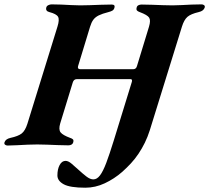

<svg xmlns="http://www.w3.org/2000/svg" viewBox="-62 -675 975 895"><path d="M335.6 200Q264.4 200 235 184Q205.6 167.9 205.6 142.9Q205.6 113.7 216 94.3Q226.5 74.9 243.6 74.9Q256.5 74.9 272.2 88.4Q287.9 101.9 305.5 117.8Q323.2 134.2 340.7 147.7Q358.2 161.2 373.3 161.2Q390.1 161.2 404.2 142.5Q418.3 123.9 433.4 84.1Q448.4 44.4 468.2 -19.6L551.4 -289.5Q554.2 -297 553.2 -301.6Q552.3 -306.2 544.8 -306.2H296.6Q281.7 -306.2 277.1 -290.3L218.6 -99.4Q210.2 -70.9 220.6 -57.8Q231 -44.8 265.1 -32.2Q274.4 -29.2 278.1 -25.2Q281.9 -21.2 279.4 -11.7Q277.8 -4.9 271.7 -1.2Q265.5 2.5 256.8 2.5Q235.1 2.5 208.9 1.4Q182.6 0.4 157.4 -0.6Q132.1 -1.6 111.9 -1.6Q91.9 -1.6 67.3 -0.6Q42.6 0.4 18.1 1.9Q-6.4 3.4 -26.5 3.4Q-33.6 3.4 -38.3 -0.4Q-43 -4.1 -41.3 -10.9Q-36.4 -27 -13.5 -32.2Q22.7 -40 39 -52.7Q55.3 -65.5 65.5 -97.4L205.9 -551Q216.1 -583.5 208.6 -596.8Q201.1 -610.1 168.1 -618.7Q158.8 -620.9 155.2 -626.3Q151.5 -631.7 153.9 -640.4Q155.6 -647.2 163.3 -650.9Q171.1 -654.6 178.2 -654.6Q200.7 -654.6 224.2 -653.6Q247.6 -652.6 269.8 -651.3Q292.1 -650 311.7 -650Q331.6 -650 357.2 -650.9Q382.8 -651.8 409.7 -652.8Q436.6 -653.8 458.3 -653.8Q475.7 -653.8 471.6 -639.5Q469.2 -630.1 462.5 -625.9Q455.7 -621.7 443.7 -618.7Q414.7 -611.4 398.2 -603.2Q381.6 -594.9 372.7 -582.5Q363.8 -570.2 357.8 -550.2L301.8 -366.3Q298.1 -352.4 312.6 -352.4H559Q572.4 -352.4 576.4 -366.8L632.5 -550.4Q641.3 -579.8 633.4 -592.5Q625.5 -605.2 589.2 -618.7Q580.8 -621.7 576.7 -625.9Q572.6 -630.1 575 -639.5Q576.7 -647.2 583.2 -650.5Q589.8 -653.8 597.7 -653.8Q619.4 -653.8 645.6 -652.8Q671.9 -651.8 697.4 -650.9Q723 -650 742.4 -650Q761.8 -650 784.4 -651.3Q806.9 -652.6 830.9 -653.6Q854.9 -654.6 877.4 -654.6Q884.5 -654.6 889.3 -650.9Q894 -647.2 892.4 -640.4Q887.5 -623.9 864.4 -618.7Q827.4 -610.1 811.7 -596.4Q796 -582.6 786.2 -551.2L636.4 -68.2Q626.4 -36.8 613.2 -9.8Q600 17.2 583.7 41.5Q567.4 65.7 548.5 86.2Q529.5 106.7 508.2 125.8Q470.3 158.9 426.3 179.4Q382.4 200 335.6 200Z"/></svg>

Font: EB Garamond
Style: Italic
Weight: 400
Italic angle: -17.2°
Designer: Georg Duffner and Octavio Pardo
Foundry: Georg Duffner
Version: Version 1.001